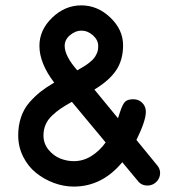

<svg xmlns="http://www.w3.org/2000/svg" viewBox="-20 -686 665 716"><path d="M254.9 9.8Q217.3 9.8 180.7 -3.9Q144 -17.6 114.3 -41.5Q84.5 -65.4 66.2 -102.1Q47.9 -138.7 47.9 -181.2Q47.9 -218.3 58.6 -249.5Q69.3 -280.8 89.8 -304.2Q110.4 -327.6 131.6 -344.2Q152.8 -360.8 182.1 -377.9Q127 -450.2 127 -515.1Q127 -574.2 174.6 -620.1Q222.2 -666 283.2 -666Q343.8 -666 391.4 -620.6Q439 -575.2 439 -517.1Q439 -462.4 413.1 -423.8Q387.2 -385.3 332 -352.1L419.9 -245.1Q421.4 -248.5 423.1 -254.4Q424.8 -260.3 426.3 -264.6Q427.7 -269 428.2 -270Q437 -296.9 446.3 -306.4Q455.6 -315.9 477.1 -315.9Q497.1 -315.9 510.5 -302.5Q523.9 -289.1 523.9 -269Q523.9 -235.4 488.8 -164.1L565.9 -69.8Q577.1 -56.6 577.1 -41Q577.1 -21.5 563.2 -7.8Q549.3 5.9 529.8 5.9Q507.3 5.9 494.1 -11.2L436 -81.1Q360.8 9.8 254.9 9.8ZM268.1 -423.8Q295.4 -438.5 312.3 -451.7Q329.1 -464.8 335.9 -476.8Q342.8 -488.8 344.5 -496.3Q346.2 -503.9 346.2 -515.1Q346.2 -536.6 326.7 -554.2Q307.1 -571.8 283.2 -571.8Q261.2 -571.8 241.2 -554.9Q221.2 -538.1 221.2 -515.1Q221.2 -477.1 268.1 -423.8ZM254.9 -85Q290.5 -85 321 -104.2Q351.6 -123.5 374 -154.8L248 -306.2Q222.7 -292 206.3 -281Q189.9 -270 173.8 -254.6Q157.7 -239.3 149.9 -220.9Q142.1 -202.6 142.1 -181.2Q142.1 -150.4 161.1 -127.4Q180.2 -104.5 205.1 -94.7Q230 -85 254.9 -85Z"/></svg>

Font: Comic Neue
Style: Bold
Weight: 700
Designer: Craig Rozynski
Foundry: Craig Rozynski
Version: Version 2.003;hotconv 1.0.109;makeotfexe 2.5.65596